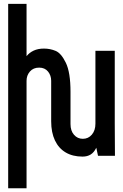

<svg xmlns="http://www.w3.org/2000/svg" viewBox="-20 -810 640 998"><path d="M183.5 -458.5Q153 -458.5 135.5 -438.2Q118 -418 118 -390V168.5H22.5V-790H118V-518Q132 -536 154.8 -546.8Q177.5 -557.5 208.5 -557.5Q240.5 -557.5 269.2 -545.5Q298 -533.5 322.2 -483.8Q346.5 -434 346.5 -332.5V-165Q346.5 -130 364.8 -109.2Q383 -88.5 410.5 -88.5Q439 -88.5 457.5 -110.2Q476 -132 476 -167V-546H576.5V-168Q576.5 -104 577.5 0H489.5L480.5 -42Q469 -18 451.5 -7Q434 4 409 4Q358 4 321.5 -17.5Q285 -39 265.5 -80.2Q246 -121.5 246 -179.5V-390Q246 -418 229.5 -438.2Q213 -458.5 183.5 -458.5Z"/></svg>

Font: JuliaMono
Style: Regular
Weight: 400
Monospace: yes
Designer: cormullion
Foundry: corm
Version: Version 0.055; ttfautohint (v1.8.4)